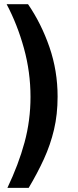

<svg xmlns="http://www.w3.org/2000/svg" viewBox="-20 -761 376 924"><path d="M11.9 -740.8Q63.6 -643.3 95.2 -528.7Q126.8 -414.2 126.8 -294.8Q126.8 -181.2 98.1 -75.6Q69.5 30.1 15.6 143.2H118Q159.9 72.8 191.2 4.6Q222.5 -63.6 239.9 -137Q257.2 -210.3 257.2 -295.8Q257.2 -420.5 218 -534.2Q178.7 -647.8 114.9 -740.8Z"/></svg>

Font: Public Sans Thin
Style: Regular
Weight: 100
Designer: The Public Sans project authors (U.S. Web Design System). Libre Franklin designed by Pablo Impallari and Rodrigo Fuenzal
Version: Version 1.008